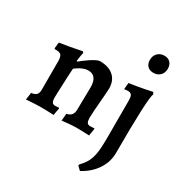

<svg xmlns="http://www.w3.org/2000/svg" viewBox="-213 -891 1252 1303"><g transform="rotate(30 412.5 -239.5)"><path d="M321 -47Q347 -53 358.5 -67Q370 -81 371 -106L374 -285Q374 -331 356.5 -354Q339 -377 304 -377Q286 -377 266.5 -369.5Q247 -362 231.5 -352Q216 -342 207 -335Q205 -309 203.5 -274.5Q202 -240 200.5 -205.5Q199 -171 198 -144Q197 -117 197 -105Q197 -78 204 -67Q211 -56 229 -56Q236 -56 246.5 -57Q257 -58 257 -58L260 -54L250 3Q250 3 232.5 2Q215 1 191.5 0.5Q168 0 149 0Q124 0 98 1.5Q72 3 53.5 4.5Q35 6 35 6L43 -50Q72 -54 83.5 -66.5Q95 -79 95 -107V-328Q95 -362 84.5 -375Q74 -388 46 -388H34L30 -393L35 -440Q77 -446 116.5 -453.5Q156 -461 181 -466Q206 -471 206 -471L214 -462Q214 -462 209.5 -441Q205 -420 203 -394L207 -390Q218 -399 236 -413Q254 -427 274 -440Q294 -453 312 -462Q330 -471 341 -471Q410 -471 448.5 -436.5Q487 -402 487 -341Q487 -327 484.5 -296.5Q482 -266 479 -228.5Q476 -191 473.5 -158Q471 -125 471 -105Q471 -79 478 -67Q485 -55 503 -55Q512 -55 523.5 -56Q535 -57 535 -57L537 -53L528 3Q528 3 517.5 2.5Q507 2 491 1.5Q475 1 457.5 0.5Q440 0 425 0Q410 0 391.5 1.5Q373 3 355.5 4.5Q338 6 327 7.5Q316 9 316 9ZM595 243 567 216 569 206Q598 177 614 146.5Q630 116 636.5 72.5Q643 29 643 -36V-335Q643 -367 635 -379Q627 -391 605 -391Q596 -391 586.5 -389.5Q577 -388 577 -388L582 -439Q610 -443 640.5 -448Q671 -453 698 -458.5Q725 -464 741.5 -467.5Q758 -471 758 -471L766 -455Q756 -436 751 -316Q746 -196 746 14Q746 85 706 145Q666 205 595 243ZM692 -583Q663 -583 646 -600.5Q629 -618 629 -648Q629 -681 649.5 -701.5Q670 -722 702 -722Q730 -722 747.5 -704.5Q765 -687 765 -656Q765 -624 745 -603.5Q725 -583 692 -583Z"/></g></svg>

Font: Alegreya SemiBold
Style: Regular
Weight: 600
Designer: Juan Pablo del Peral
Foundry: Huerta Tipografica
Version: Version 2.009